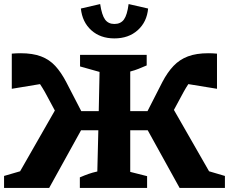

<svg xmlns="http://www.w3.org/2000/svg" viewBox="-29 -925 1127 945"><path d="M213 0H-9V-59L70 -82L241 -381L192 -472Q180 -493 168 -511L29 -488V-661Q52 -663 72 -663Q132 -663 173 -647.5Q214 -632 243 -600.5Q272 -569 297 -521L371 -378H457L461 -571L365 -598V-655H693V-603Q672 -594 653.5 -586.5Q635 -579 612 -573V-378H697L770 -521Q795 -569 825 -600.5Q855 -632 896 -647.5Q937 -663 997 -663Q1016 -663 1039 -661V-488L898 -511Q886 -493 875 -473L827 -384L1000 -82L1078 -59V0H855L698 -284H612V-79L695 -58V0H364V-52Q387 -62 407 -69Q427 -76 450 -81L455 -284H370ZM534 -736Q465 -736 420.5 -776Q376 -816 369 -883L464 -905Q472 -851 488 -829Q504 -807 534 -807Q565 -807 581 -829Q597 -851 604 -905L700 -883Q694 -817 649 -776.5Q604 -736 534 -736Z"/></svg>

Font: Piazzolla SC
Style: Bold
Weight: 700
Designer: Juan Pablo del Peral
Foundry: Huerta Tipografica
Version: Version 1.330